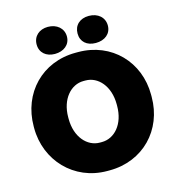

<svg xmlns="http://www.w3.org/2000/svg" viewBox="-131 -1022 1061 1151"><g transform="rotate(-15 399.5 -446.5)"><path d="M271 -742C326 -742 367 -774 367 -825C367 -876 326 -910 271 -910C217 -910 179 -876 179 -825C179 -774 217 -742 271 -742ZM525 -742C581 -742 621 -774 621 -825C621 -876 581 -910 525 -910C469 -910 433 -876 433 -825C433 -774 469 -742 525 -742ZM35 -345C35 -144 186 17 392 17H407C615 17 764 -139 764 -343V-357C764 -561 615 -717 407 -717H392C183 -717 35 -561 35 -355ZM249 -345V-355C249 -468 316 -541 393 -541H406C484 -541 550 -468 550 -355V-345C550 -231 484 -159 406 -159H393C316 -159 249 -231 249 -345Z"/></g></svg>

Font: Fixel Display Black
Style: Regular
Weight: 900
Designer: AlfaBravo + MacPaw
Foundry: Kyrylo Tkachov, Marchela Mozhyna, Serhii Makarenko, Maria Weinstein, Zakhar Kryvoshyya
Version: Version 1.211